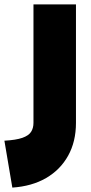

<svg xmlns="http://www.w3.org/2000/svg" viewBox="-20 -557 415 872"><path d="M0 82Q53 79 81.5 69Q110 59 121 42Q132 25 132 1V-537H325V1Q325 86 289.5 150Q254 214 189.5 251.5Q125 289 36 295Z"/></svg>

Font: Alexandria Black
Style: Regular
Weight: 900
Designer: Mohamed Gaber
Foundry: Kief Type Foundry
Version: Version 5.100